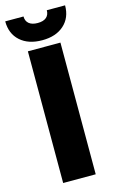

<svg xmlns="http://www.w3.org/2000/svg" viewBox="-138 -835 528 883"><g transform="rotate(-15 125.5 -393.5)"><path d="M0 0ZM203 -627V0H48V-627ZM181 -787H268Q268 -728 229.5 -693.5Q191 -659 126 -659Q60 -659 21.5 -693.5Q-17 -728 -17 -787H70Q70 -765 84.5 -753Q99 -741 126 -741Q153 -741 167 -753Q181 -765 181 -787Z"/></g></svg>

Font: Blinker
Style: Bold
Weight: 700
Designer: Juergen Huber
Foundry: supertype
Version: Version 1.015;PS 1.15;hotconv 1.0.88;makeotf.lib2.5.647800; 